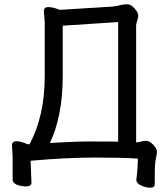

<svg xmlns="http://www.w3.org/2000/svg" viewBox="-20 -741 786 897"><path d="M213 -73Q327 -80 392 -80Q513 -80 532 -79V-638L273 -621V-385Q273 -199 213 -73ZM681 136Q663 136 640 126Q617 116 617 99V98Q624 44 624 0Q552 -5 423 -5Q293 -5 123 10L127 112Q127 130 101 130Q79 130 59 122Q39 114 39 98V-9L36 -60Q36 -70 40 -75.5Q44 -81 61 -81Q75 -81 110 -67H118Q189 -200 189 -384V-638L185 -688Q185 -708 205 -708Q220 -708 240 -702L260 -695L502 -710Q522 -712 540 -716.5Q558 -721 572 -721Q587 -721 598.5 -711.5Q610 -702 618 -690Q626 -678 626 -668Q626 -659 621 -645Q616 -631 616 -621V-76Q627 -76 638.5 -79.5Q650 -83 662 -83Q675 -83 687 -73Q713 -51 713 -33Q713 -17 708 1.5Q703 20 703 82V120Q703 136 681 136Z"/></svg>

Font: LXGW WenKai Lite Medium
Style: Regular
Weight: 500
Designer: LXGW / Fontworks Inc.
Foundry: LXGW / Fontworks Inc.
Version: Version 1.511; March 25, 2025